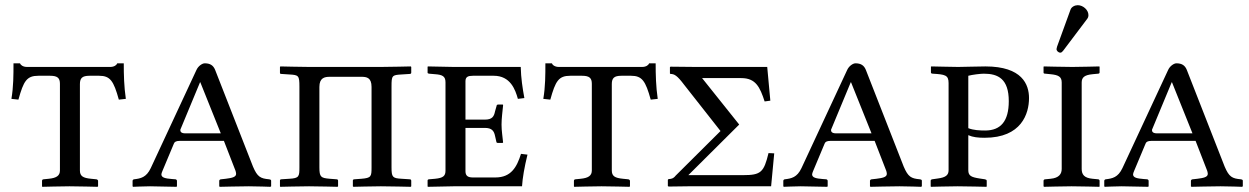

<svg xmlns="http://www.w3.org/2000/svg" viewBox="-20 -718 4812 740"><path d="M362 -426C405 -426 418 -406 438 -334L465 -337C458 -385 457 -430 457 -474H432C430 -468 421 -460 405 -460H84C68 -460 59 -468 57 -474H32C32 -430 32 -384 24 -337L51 -334C71 -406 83 -426 128 -426H173C202 -426 211 -417 211 -395V-61C211 -41 198 -32 168 -29L148 -27C144 -27 142 -24 142 -21V0L143 2C143 2 220 0 248 0C278 0 356 2 356 2L358 0V-21C358 -24 354 -27 351 -27L331 -29C300 -32 288 -39 288 -61V-394C288 -417 297 -426 325 -426Z M650 -164C652 -171 659 -175 672 -175H843L888 -59C889 -55 890 -51 890 -48C890 -35 873 -32 850 -29L832 -27C828 -27 825 -24 825 -21V0L827 2C827 2 911 0 939 0C969 0 1022 2 1022 2L1025 0V-21C1025 -24 1024 -26 1017 -27C984 -30 972 -36 955 -76L809 -449C802 -466 790 -474 769 -474C760 -474 744 -464 737 -448L561 -70C544 -34 522 -30 497 -27C494 -27 491 -24 491 -21V0L493 2C493 2 538 0 558 0C577 0 660 2 660 2L662 0V-21C662 -24 659 -27 656 -27L643 -28C618 -30 602 -33 602 -46C602 -49 604 -54 606 -59ZM831 -204H695C675 -204 675 -213 675 -218L751 -401H752Z M1134 -384V-73C1134 -38 1133 -31 1095 -29L1064 -27C1061 -27 1059 -25 1059 -22V0L1060 2C1060 2 1141 0 1171 0C1201 0 1281 2 1281 2L1283 0V-21C1283 -25 1281 -27 1277 -27L1251 -29C1217 -32 1211 -35 1211 -73V-383C1211 -418 1231 -422 1251 -422H1373C1393 -422 1412 -419 1412 -383V-73C1412 -38 1411 -32 1373 -29L1346 -27C1342 -27 1340 -25 1340 -22V0L1342 2C1342 2 1418 0 1448 0C1479 0 1563 2 1563 2L1565 0V-21C1565 -25 1563 -27 1559 -27L1528 -29C1493 -31 1489 -35 1489 -73V-385C1489 -427 1491 -429 1528 -431L1559 -433C1563 -433 1565 -435 1565 -438V-460L1563 -462C1563 -462 1478 -460 1448 -460H1172C1142 -460 1061 -462 1061 -462L1059 -460V-437C1059 -434 1061 -433 1065 -433L1095 -431C1131 -429 1134 -427 1134 -384Z M1987 -460H1801H1729L1629 -462L1628 -460V-438C1628 -437 1628 -435 1634 -434L1657 -432C1685 -430 1697 -424 1697 -401V-60C1697 -40 1688 -32 1657 -29L1634 -27C1629 -27 1628 -24 1628 -22V0L1629 2L1728 0H1992C1994 -32 2001 -73 2013 -122L1988 -125C1972 -74 1950 -34 1889 -34H1803C1785 -34 1774 -39 1774 -58V-225H1849C1875 -225 1884 -214 1888 -194L1893 -172C1893 -169 1895 -167 1900 -167H1917L1919 -169C1917 -192 1913 -213 1913 -238C1913 -262 1917 -290 1919 -312C1919 -314 1919 -315 1917 -315H1900C1896 -315 1894 -313 1894 -310L1888 -289C1884 -269 1877 -257 1849 -257H1774V-405C1774 -422 1784 -426 1803 -426H1883C1947 -426 1966 -373 1976 -337L2001 -340C1994 -378 1988 -417 1987 -460Z M2412 -426C2455 -426 2468 -406 2488 -334L2515 -337C2508 -385 2507 -430 2507 -474H2482C2480 -468 2471 -460 2455 -460H2134C2118 -460 2109 -468 2107 -474H2082C2082 -430 2082 -384 2074 -337L2101 -334C2121 -406 2133 -426 2178 -426H2223C2252 -426 2261 -417 2261 -395V-61C2261 -41 2248 -32 2218 -29L2198 -27C2194 -27 2192 -24 2192 -21V0L2193 2C2193 2 2270 0 2298 0C2328 0 2406 2 2406 2L2408 0V-21C2408 -24 2404 -27 2401 -27L2381 -29C2350 -32 2338 -39 2338 -61V-394C2338 -417 2347 -426 2375 -426Z M2937 -460H2662L2564 -461L2562 -459V-435L2564 -433C2579 -433 2590 -427 2617 -391L2757 -213L2584 -41C2575 -29 2565 -28 2557 -28L2554 -25V-1L2557 1L2632 0H2952L2964 -127L2942 -128C2924 -54 2913 -43 2844 -43H2633L2828 -237L2829 -238L2686 -417H2837C2893 -417 2909 -382 2927 -327L2949 -330Z M3158 -164C3160 -171 3167 -175 3180 -175H3351L3396 -59C3397 -55 3398 -51 3398 -48C3398 -35 3381 -32 3358 -29L3340 -27C3336 -27 3333 -24 3333 -21V0L3335 2C3335 2 3419 0 3447 0C3477 0 3530 2 3530 2L3533 0V-21C3533 -24 3532 -26 3525 -27C3492 -30 3480 -36 3463 -76L3317 -449C3310 -466 3298 -474 3277 -474C3268 -474 3252 -464 3245 -448L3069 -70C3052 -34 3030 -30 3005 -27C3002 -27 2999 -24 2999 -21V0L3001 2C3001 2 3046 0 3066 0C3085 0 3168 2 3168 2L3170 0V-21C3170 -24 3167 -27 3164 -27L3151 -28C3126 -30 3110 -33 3110 -46C3110 -49 3112 -54 3114 -59ZM3339 -204H3203C3183 -204 3183 -213 3183 -218L3259 -401H3260Z M3712 -426C3727 -430 3758 -434 3772 -434C3827 -434 3868 -414 3868 -328C3868 -251 3837 -215 3777 -215C3757 -215 3732 -216 3712 -224ZM3636 -62C3636 -43 3625 -34 3594 -30L3573 -27C3569 -26 3567 -25 3567 -21V0L3568 2C3568 2 3643 0 3671 0C3702 0 3782 2 3782 2L3783 0V-21C3783 -25 3780 -26 3776 -27L3756 -30C3724 -35 3712 -40 3712 -62V-197C3730 -189 3750 -187 3775 -187C3917 -187 3946 -280 3946 -340C3946 -392 3920 -462 3778 -462C3741 -462 3701 -460 3673 -460C3644 -460 3585 -462 3570 -462L3568 -461V-439C3568 -437 3569 -434 3575 -434C3622 -431 3636 -429 3636 -398Z M4149 -400C4149 -420 4160 -429 4191 -432L4212 -434C4216 -434 4218 -436 4218 -439V-460L4217 -462C4217 -462 4140 -460 4113 -460C4082 -460 4003 -462 4003 -462L4002 -460V-438C4002 -435 4005 -434 4009 -434L4029 -432C4060 -429 4072 -422 4072 -400V-67C4072 -48 4062 -32 4029 -29L4009 -27C4005 -27 4002 -25 4002 -21V0L4004 2C4004 2 4082 0 4110 0C4141 0 4217 2 4217 2L4218 0V-21C4218 -25 4215 -27 4212 -27L4191 -29C4159 -32 4149 -45 4149 -67ZM4134 -698C4123 -698 4110 -692 4106 -681L4054 -538C4053 -535 4052 -530 4052 -529C4052 -522 4059 -515 4067 -515C4071 -515 4075 -519 4078 -523L4170 -645C4174 -650 4175 -655 4175 -660C4175 -680 4154 -698 4134 -698Z M4395 -164C4397 -171 4404 -175 4417 -175H4588L4633 -59C4634 -55 4635 -51 4635 -48C4635 -35 4618 -32 4595 -29L4577 -27C4573 -27 4570 -24 4570 -21V0L4572 2C4572 2 4656 0 4684 0C4714 0 4767 2 4767 2L4770 0V-21C4770 -24 4769 -26 4762 -27C4729 -30 4717 -36 4700 -76L4554 -449C4547 -466 4535 -474 4514 -474C4505 -474 4489 -464 4482 -448L4306 -70C4289 -34 4267 -30 4242 -27C4239 -27 4236 -24 4236 -21V0L4238 2C4238 2 4283 0 4303 0C4322 0 4405 2 4405 2L4407 0V-21C4407 -24 4404 -27 4401 -27L4388 -28C4363 -30 4347 -33 4347 -46C4347 -49 4349 -54 4351 -59ZM4576 -204H4440C4420 -204 4420 -213 4420 -218L4496 -401H4497Z"/></svg>

Font: Linux Libertine O C
Style: Regular
Weight: 400
Designer: Philipp H. Poll
Foundry: Philipp H. Poll
Version: Version 4.0.3